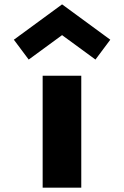

<svg xmlns="http://www.w3.org/2000/svg" viewBox="-20 -860 569 880"><path d="M175.5 -513V0H352.5V-513ZM43.5 -678 111.5 -587 264.5 -699 417.5 -587 485.5 -678 264.5 -840Z"/></svg>

Font: Sztylet
Style: Bd
Weight: 700
Foundry: Cannot Into Space Fonts, PlusOne Fonts
Version: Version 0.12